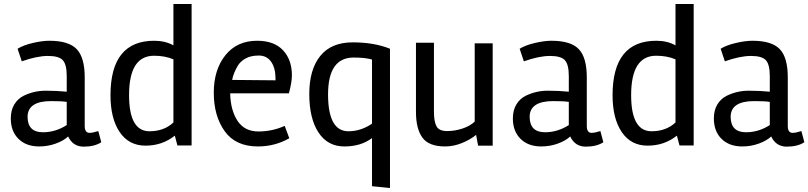

<svg xmlns="http://www.w3.org/2000/svg" viewBox="-20 -720 4046 961"><path d="M176 13Q111 13 72.5 -25Q34 -63 34 -127Q34 -169 52 -198Q70 -227 99 -241Q151 -266 208 -266Q265 -266 314 -261V-339Q314 -397 294.5 -418.5Q275 -440 220 -440Q165 -440 89 -413L68 -476Q97 -494 144.5 -505Q192 -516 227 -516Q324 -516 364 -474Q404 -432 404 -333V-90Q404 -55 428 -55Q444 -55 472 -64L487 -8Q453 14 399 14Q345 14 321 -37Q299 -16 259.5 -1.5Q220 13 176 13ZM195 -58Q258 -58 314 -94V-210Q290 -214 236 -214Q119 -214 118 -136Q118 -58 195 -58Z M533 -243Q533 -516 752 -516Q807 -516 848 -493V-700H939V8H868L855 -41Q792 9 708.5 9Q625 9 579 -59Q533 -127 533 -243ZM751 -441Q626 -441 626 -244Q626 -63 728 -63Q801 -63 848 -107V-423Q806 -441 751 -441Z M1271 13Q1159 13 1104.5 -63.5Q1050 -140 1050 -255.5Q1050 -371 1108 -443.5Q1166 -516 1267 -516Q1352 -516 1396.5 -468.5Q1441 -421 1441 -343Q1441 -308 1426 -253H1132Q1134 -168 1169 -115Q1204 -62 1273.5 -62Q1343 -62 1405 -90L1428 -28Q1356 13 1271 13ZM1359 -326Q1359 -380 1337 -411Q1315 -442 1276 -442Q1237 -442 1211.5 -428.5Q1186 -415 1172 -394Q1148 -354 1142 -320L1359 -318Z M1724 -63Q1786 -63 1842 -101V-422Q1808 -432 1750 -432Q1622 -432 1622 -247.5Q1622 -63 1724 -63ZM1842 -29Q1787 13 1703.5 13Q1620 13 1574 -57Q1528 -127 1528 -249.5Q1528 -372 1583 -440Q1638 -508 1745.5 -508Q1853 -508 1932 -476V221L1842 212Z M2208 13Q2126 13 2094 -31.5Q2062 -76 2062 -159V-506H2152V-161Q2152 -111 2165 -87.5Q2178 -64 2217.5 -64Q2257 -64 2294.5 -76.5Q2332 -89 2356 -111V-503H2446V9H2373L2363 -45Q2334 -21 2292 -4Q2250 13 2208 13Z M2689 13Q2624 13 2585.5 -25Q2547 -63 2547 -127Q2547 -169 2565 -198Q2583 -227 2612 -241Q2664 -266 2721 -266Q2778 -266 2827 -261V-339Q2827 -397 2807.5 -418.5Q2788 -440 2733 -440Q2678 -440 2602 -413L2581 -476Q2610 -494 2657.5 -505Q2705 -516 2740 -516Q2837 -516 2877 -474Q2917 -432 2917 -333V-90Q2917 -55 2941 -55Q2957 -55 2985 -64L3000 -8Q2966 14 2912 14Q2858 14 2834 -37Q2812 -16 2772.5 -1.5Q2733 13 2689 13ZM2708 -58Q2771 -58 2827 -94V-210Q2803 -214 2749 -214Q2632 -214 2631 -136Q2631 -58 2708 -58Z M3046 -243Q3046 -516 3265 -516Q3320 -516 3361 -493V-700H3452V8H3381L3368 -41Q3305 9 3221.5 9Q3138 9 3092 -59Q3046 -127 3046 -243ZM3264 -441Q3139 -441 3139 -244Q3139 -63 3241 -63Q3314 -63 3361 -107V-423Q3319 -441 3264 -441Z M3695 13Q3630 13 3591.5 -25Q3553 -63 3553 -127Q3553 -169 3571 -198Q3589 -227 3618 -241Q3670 -266 3727 -266Q3784 -266 3833 -261V-339Q3833 -397 3813.5 -418.5Q3794 -440 3739 -440Q3684 -440 3608 -413L3587 -476Q3616 -494 3663.5 -505Q3711 -516 3746 -516Q3843 -516 3883 -474Q3923 -432 3923 -333V-90Q3923 -55 3947 -55Q3963 -55 3991 -64L4006 -8Q3972 14 3918 14Q3864 14 3840 -37Q3818 -16 3778.5 -1.5Q3739 13 3695 13ZM3714 -58Q3777 -58 3833 -94V-210Q3809 -214 3755 -214Q3638 -214 3637 -136Q3637 -58 3714 -58Z"/></svg>

Font: Rambla
Style: Regular
Weight: 400
Designer: Martin Sommaruga
Foundry: Martin Sommaruga
Version: Version 1.001